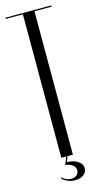

<svg xmlns="http://www.w3.org/2000/svg" viewBox="-126 -739 477 896"><g transform="rotate(-15 112.0 -290.5)"><path d="M223 -693H140V0H84V-693H1V-699H223ZM61 89Q81 107 105 107Q120 107 130.5 98Q141 89 141 75Q141 61 128.5 50.5Q116 40 93 37L108 -1H114L104 26Q136 27 156.5 40.5Q177 54 177 75Q177 94 161 106Q145 118 120 118Q85 118 57 93Z"/></g></svg>

Font: Moniqa Cond Display
Style: Regular
Weight: 400
Width: 3
Designer: Rajesh Rajput
Foundry: Rajesh Rajput
Version: Version 1.000